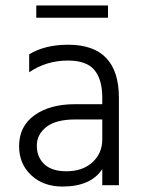

<svg xmlns="http://www.w3.org/2000/svg" viewBox="-20 -679 526 704"><path d="M223 -51Q283 -51 319 -84Q355 -117 355 -168V-241H256Q185 -241 150 -213.5Q115 -186 115 -145Q115 -103 142.5 -77Q170 -51 223 -51ZM355 -59Q313 5 209 5Q139 5 94.5 -36.5Q50 -78 50 -143Q50 -216 106.5 -256.5Q163 -297 256 -297H355V-320Q355 -388 326 -422.5Q297 -457 229 -457Q150 -457 87 -414V-480Q145 -515 230 -515Q416 -515 416 -320V0H355ZM376 -614H113V-659H376Z"/></svg>

Font: Hind Siliguri Light
Style: Regular
Weight: 300
Designer: Jyotish Sonowal
Foundry: Indian Type Foundry
Version: Version 1.001;PS 1.0;hotconv 1.0.86;makeotf.lib2.5.63406; tt